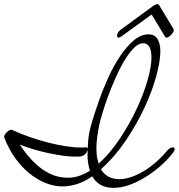

<svg xmlns="http://www.w3.org/2000/svg" viewBox="-20 -882 864 928"><path d="M394 -170Q403 -170 404 -163Q405 -187 406.5 -205.5Q408 -224 413 -247.5Q418 -271 428.5 -305.5Q439 -340 459 -397Q478 -452 504 -508.5Q530 -565 560.5 -610.5Q591 -656 625 -685.5Q659 -715 696 -716H698Q727 -716 741 -694Q755 -672 755 -634Q755 -587 735.5 -515Q716 -443 679 -363Q642 -283 588.5 -203.5Q535 -124 468 -64Q481 -41 504 -28.5Q527 -16 556 -16Q584 -16 614.5 -26.5Q645 -37 675 -55Q705 -73 734 -98.5Q763 -124 788 -154Q795 -162 801.5 -165.5Q808 -169 814 -170Q824 -170 824 -161Q824 -154 815 -142Q785 -104 748.5 -73.5Q712 -43 674 -20.5Q636 2 599 14Q562 26 529 26Q457 26 426 -30Q389 -4 353 7.5Q317 19 282 19Q241 19 200 2.5Q159 -14 121.5 -44.5Q84 -75 53 -118.5Q22 -162 1 -216Q0 -217 0 -220Q0 -226 4 -232Q8 -238 13.5 -243.5Q19 -249 24.5 -252Q30 -255 34 -255Q35 -255 36 -254.5Q37 -254 39 -254Q77 -236 121.5 -220.5Q166 -205 210.5 -193.5Q255 -182 296.5 -175.5Q338 -169 369 -169Q376 -169 382 -169Q388 -169 394 -170ZM404 -157Q399 -144 392.5 -137.5Q386 -131 377.5 -128Q369 -125 360.5 -125Q352 -125 343 -125Q317 -125 284.5 -129.5Q252 -134 216.5 -141.5Q181 -149 145 -159.5Q109 -170 76 -183Q124 -108 182.5 -65.5Q241 -23 307 -23Q334 -23 358.5 -30.5Q383 -38 415 -57Q403 -90 403 -137Q403 -142 403.5 -147Q404 -152 404 -157ZM457 -91Q512 -141 559 -211.5Q606 -282 640 -354.5Q674 -427 693 -493.5Q712 -560 712 -603Q712 -673 672 -673H671Q648 -672 625 -648Q602 -624 580 -587Q558 -550 538 -504.5Q518 -459 502 -415.5Q486 -372 475 -335Q464 -298 460 -279Q446 -211 446 -164Q446 -122 457 -91ZM571 -709Q559 -700 553 -700Q546 -700 546 -710Q546 -725 564 -739L724 -856Q734 -862 741 -862Q745 -862 748 -859L818 -743Q820 -739 820 -736Q820 -732 816.5 -726Q813 -720 807.5 -714Q802 -708 796 -704Q790 -700 785 -700Q780 -700 777 -706L713 -812Z"/></svg>

Font: Discipuli Britannica
Style: Regular
Weight: 400
Designer: Peter Wiegel
Foundry: Peter Wiegel
Version: Version 0.001 2009